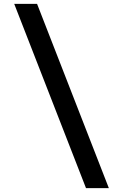

<svg xmlns="http://www.w3.org/2000/svg" viewBox="-20 -810 640 1000"><path d="M173 -790H54L428 170H547Z"/></svg>

Font: CommitMonoV142 ExtLt
Style: Regular
Weight: 200
Monospace: yes
Designer: Eigil Nikolajsen
Foundry: Eigil Nikolajsen
Version: Version 1.142